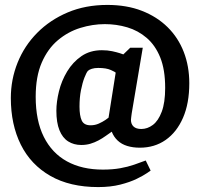

<svg xmlns="http://www.w3.org/2000/svg" viewBox="-20 -650 802 780"><path d="M379 110Q264 110 184.5 64.5Q105 19 64.5 -62.5Q24 -144 24 -252Q24 -327 51.5 -395.5Q79 -464 131 -516.5Q183 -569 255 -599.5Q327 -630 416 -630Q495 -630 556.5 -606Q618 -582 661 -539.5Q704 -497 726.5 -439Q749 -381 749 -312Q749 -230 723.5 -171.5Q698 -113 653 -81.5Q608 -50 548 -50Q520 -50 497 -57Q474 -64 458 -79Q442 -94 434 -115Q422 -107 409 -97.5Q396 -88 380 -79.5Q364 -71 347 -66Q330 -61 310 -61Q280 -61 257 -75.5Q234 -90 221.5 -121Q209 -152 209 -200Q209 -236 219.5 -279Q230 -322 253 -360Q276 -398 311 -422Q346 -446 394 -446Q417 -446 435.5 -442Q454 -438 466.5 -434Q479 -430 481 -429L509 -456H560L515 -189Q514 -181 513 -173.5Q512 -166 512 -163Q512 -146 522.5 -136Q533 -126 554 -126Q579 -126 601 -142.5Q623 -159 637 -196Q651 -233 651 -293Q651 -367 631 -416.5Q611 -466 576 -496Q541 -526 497 -539Q453 -552 406 -552Q356 -552 306 -536.5Q256 -521 215 -486.5Q174 -452 149.5 -395.5Q125 -339 125 -257Q125 -160 158 -94Q191 -28 252 5.5Q313 39 398 39Q437 39 468 33.5Q499 28 525 19Q551 10 572 2L592 43Q592 43 577.5 53Q563 63 535.5 76.5Q508 90 468.5 100Q429 110 379 110ZM348 -141Q366 -141 381.5 -148Q397 -155 408 -162.5Q419 -170 421 -172L450 -355Q449 -357 430.5 -365.5Q412 -374 379 -374Q364 -374 353 -370.5Q342 -367 337 -362Q331 -355 323 -334.5Q315 -314 309 -284Q303 -254 303 -217Q303 -180 312 -160.5Q321 -141 348 -141Z"/></svg>

Font: Faustina SemiBold
Style: Regular
Weight: 600
Designer: Alfonso Garcia
Foundry: http://www.omnibus-type.com
Version: Version 1.200